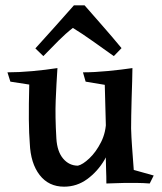

<svg xmlns="http://www.w3.org/2000/svg" viewBox="-20 -690 609 722"><path d="M221 12Q163 12 129 -32Q95 -76 92 -151Q89 -186 88.5 -240.5Q88 -295 90 -372L19 -383L8 -418Q51 -418 101 -422.5Q151 -427 196 -434Q192 -373 189.5 -313Q187 -253 192 -169Q195 -120 217.5 -93.5Q240 -67 273 -67Q291 -71 316 -94.5Q341 -118 360 -155.5Q379 -193 379 -239L405 -182Q399 -133 373 -89Q347 -45 308 -16.5Q269 12 221 12ZM380 0Q380 -29 379 -49.5Q378 -70 378 -91Q378 -112 380 -145L374 -371L302 -383L292 -418Q335 -418 386.5 -423Q438 -428 478 -434Q478 -415 477 -384.5Q476 -354 475 -320Q474 -286 473.5 -255.5Q473 -225 473 -207Q474 -173 476.5 -139Q479 -105 483 -51L558 -30L543 0Q517 -2 498.5 -2Q480 -2 445 -2Q430 -2 412 -1Q394 0 380 0ZM298 -670Q331 -632 365 -593.5Q399 -555 437 -509L408 -479Q364 -510 327 -536.5Q290 -563 254 -585Q227 -564 200.5 -537.5Q174 -511 143 -479L113 -508Q150 -549 186.5 -589.5Q223 -630 258 -670Z"/></svg>

Font: Ruwudu Medium
Style: Regular
Weight: 500
Designer: Becca Hirsbrunner Spalinger
Foundry: SIL International
Version: Version 3.000